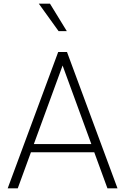

<svg xmlns="http://www.w3.org/2000/svg" viewBox="-20 -1029 684 1049"><path d="M22 0H77L149 -197H495L567 0H622L346 -745H298ZM165 -242 322 -671 479 -242ZM192 -1009 300 -859H345L253 -1009Z"/></svg>

Font: Mluvka ExtraLight
Style: Regular
Weight: 200
Designer: Modified by Jiří Krblich, Original typeface by Gumpita Rahayu
Foundry: Gumpita Rahayu & Jiří Krblich
Version: Version 2.000;Glyphs 3.1.1 (3134)